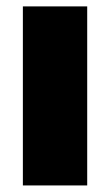

<svg xmlns="http://www.w3.org/2000/svg" viewBox="-20 -565 335 585"><path d="M245.7 0H49.7V-545.5H245.7Z"/></svg>

Font: Linik Sans Black
Style: Regular
Weight: 900
Designer: Fonts by Rasmus Andersson / Changes by Cristiano Sobral with parts from Marc Monis
Foundry: rsms
Version: Version 3.020; ttfautohint (v1.6)